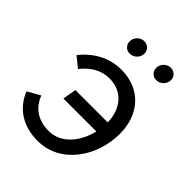

<svg xmlns="http://www.w3.org/2000/svg" viewBox="-201 -812 931 931"><g transform="rotate(45 264.5 -346.0)"><path d="M217 8C378 8 476 -147 476 -298C476 -433 392 -524 261 -524C182 -524 112 -488 57 -420L110 -377C144 -420 188 -453 251 -453C338 -453 393 -389 395 -296H173L161 -226H387C367 -142 310 -64 221 -64C145 -64 96 -103 75 -161L10 -124C43 -40 118 8 217 8ZM234 -607C260 -607 285 -628 285 -658C285 -681 267 -700 242 -700C216 -700 192 -678 192 -649C192 -626 210 -607 234 -607ZM416 -607C442 -607 467 -628 467 -658C467 -681 449 -700 424 -700C398 -700 374 -678 374 -649C374 -626 392 -607 416 -607Z"/></g></svg>

Font: Fixel Text 20240404
Style: Italic
Weight: 400
Width: 4
Italic angle: -10°
Designer: AlfaBravo + MacPaw
Foundry: Kyrylo Tkachov, Marchela Mozhyna, Serhii Makarenko, Maria Weinstein, Zakhar Kryvoshyya
Version: Version 1.211;Glyphs 3.2 (3225)